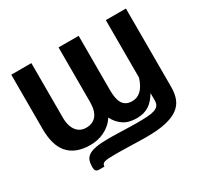

<svg xmlns="http://www.w3.org/2000/svg" viewBox="-184 -970 1474 1407"><g transform="rotate(-30 552.5 -266.0)"><path d="M1034.5 -728.5V-63.5Q1034.5 -9 1018.5 33Q1002.5 75 963.8 103.8Q925 132.5 860.2 147.5Q795.5 162.5 697.5 162.5Q683.5 162.5 663.8 162.2Q644 162 620.8 161.2Q597.5 160.5 572.5 160Q547.5 159.5 522.8 158.8Q498 158 475 157.8Q452 157.5 433 157.5Q397.5 157.5 375.5 159Q353.5 160.5 341.2 164.8Q329 169 324.2 176.5Q319.5 184 319 196H274.5Q262 196 255 192Q248 188 244.8 181.8Q241.5 175.5 240.8 168.2Q240 161 240 154.5Q240 124.5 247.5 101.8Q255 79 277 63.8Q299 48.5 339.2 40.8Q379.5 33 445 33Q459.5 33 480 33.2Q500.5 33.5 523.5 34.2Q546.5 35 570.5 35.5Q594.5 36 617 36.8Q639.5 37.5 658.8 37.8Q678 38 691 38Q739.5 38 775.2 35.8Q811 33.5 834.5 25.5Q858 17.5 869.5 2.2Q881 -13 881 -39V-101.5Q865 -75.5 847.5 -55Q830 -34.5 808.8 -20.5Q787.5 -6.5 761.2 0.8Q735 8 701.5 8Q635 8 591.2 -21.8Q547.5 -51.5 523 -101.5Q504.5 -72 479.8 -51.2Q455 -30.5 427.2 -17.2Q399.5 -4 369.8 2Q340 8 311.5 8Q247 8 200.2 -10.5Q153.5 -29 123.2 -64.2Q93 -99.5 78.8 -150.8Q64.5 -202 64.5 -267.5V-728.5H234.5V-267.5Q234.5 -229.5 243 -201.2Q251.5 -173 266.5 -154.2Q281.5 -135.5 302 -126.2Q322.5 -117 347 -117Q403.5 -117 434 -154.5Q464.5 -192 464.5 -267.5V-728.5H634.5V-267.5Q634.5 -233 639.5 -205Q644.5 -177 656.2 -157.5Q668 -138 687.8 -127.5Q707.5 -117 737 -117Q757.5 -117 776 -124Q794.5 -131 810.8 -146Q827 -161 840.5 -184.8Q854 -208.5 864.5 -242V-728.5Z"/></g></svg>

Font: Lato 2
Style: Regular
Weight: 900
Designer: Lukasz Dziedzic with Adam Twardoch and Botio Nikoltchev
Foundry: tyPoland Lukasz Dziedzic
Version: Version 2.015; 2015-08-06; http://www.latofonts.com/